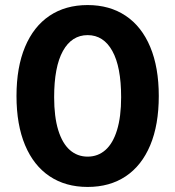

<svg xmlns="http://www.w3.org/2000/svg" viewBox="-20 -737 700 767"><path d="M45.9 -353.5Q45.9 -468.3 80.1 -549.8Q114.3 -631.3 178 -674.1Q241.7 -716.8 330.1 -716.8Q418 -716.8 481.9 -674.1Q545.9 -631.3 580.1 -549.6Q614.3 -467.8 614.3 -353.5Q614.3 -238.3 580.1 -156.7Q545.9 -75.2 482.2 -32.7Q418.5 9.8 330.1 9.8Q241.7 9.8 178 -33Q114.3 -75.7 80.1 -157.2Q45.9 -238.8 45.9 -353.5ZM463.9 -348.6Q463.9 -470.2 428.7 -533.4Q393.6 -596.7 330.1 -596.7Q266.6 -596.7 231.4 -533.4Q196.3 -470.2 196.3 -348.6Q196.3 -270.5 212.6 -217.3Q229 -164.1 259 -137.7Q289.1 -111.3 330.1 -111.3Q371.1 -111.3 401.1 -137.7Q431.2 -164.1 447.5 -217.3Q463.9 -270.5 463.9 -348.6Z"/></svg>

Font: Pretendard
Style: Bold
Weight: 700
Designer: Base glyphs from Inter by Rasmus Andersson; Hangeul glyphs from Noto Sans CJK(Source Han Sans) by Jang Soo-young and Kan
Foundry: Kil Hyung-jin
Version: Version 1.309